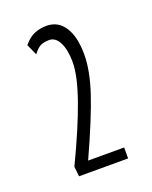

<svg xmlns="http://www.w3.org/2000/svg" viewBox="-88 -829 405 511"><g transform="rotate(-20 114.5 -573.0)"><path d="M49 -370 46 -398Q91 -492 114 -557.5Q137 -623 137 -661Q137 -696 126.5 -717Q116 -738 98 -738Q85 -738 75 -734Q65 -730 53 -714L39 -745Q54 -763 70 -769.5Q86 -776 104 -776Q137 -776 155 -748Q173 -720 173 -670Q173 -625 153 -564.5Q133 -504 86 -401H188V-370Z"/></g></svg>

Font: Georama Extra Condensed Light
Style: Regular
Weight: 300
Width: 2
Designer: Jean-Baptiste Levee
Foundry: Production Type
Version: Version 1.000